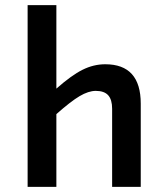

<svg xmlns="http://www.w3.org/2000/svg" viewBox="-20 -730 654 750"><path d="M200.2 -710V-383.8Q259.3 -436 302.5 -457.5Q345.7 -479 391.1 -479Q529.8 -479 529.8 -325.2V0H418V-305.2Q418 -340.8 402.6 -357.9Q387.2 -375 354 -375Q325.7 -375 291 -354.5Q256.3 -334 200.2 -284.2V0H87.9V-710Z"/></svg>

Font: IntelOne Mono Medium
Style: Regular
Weight: 500
Designer: Fred Shallcrass
Foundry: Frere-Jones Type LLC
Version: Version 1.200;hotconv 1.1.0;makeotfexe 2.6.0;FJTRelease1.2